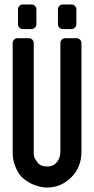

<svg xmlns="http://www.w3.org/2000/svg" viewBox="-20 -839 424 865"><path d="M347 -157V-645C347 -657 337 -667 325 -667H274C262 -667 252 -657 252 -645V-157C252 -125 235 -89 194 -89C173 -89 158 -95 149 -107C132 -129 132 -136 132 -157V-645C132 -657 122 -667 110 -667H59C47 -667 37 -657 37 -645V-157C37 -124 41 -101 61 -64C83 -24 142 6 193 6C220 6 246 -1 269 -15C317 -44 347 -91 347 -157ZM263 -708H302C314 -708 324 -718 324 -730V-797C324 -809 314 -819 302 -819H263C251 -819 241 -809 241 -797V-730C241 -718 251 -708 263 -708ZM83 -708H122C134 -708 144 -718 144 -730V-797C144 -809 134 -819 122 -819H83C71 -819 61 -809 61 -797V-730C61 -718 71 -708 83 -708Z"/></svg>

Font: DIN Rundschrift
Style: Eng
Weight: 400
Width: 3
Version: Version 1.027